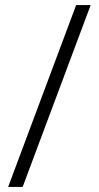

<svg xmlns="http://www.w3.org/2000/svg" viewBox="-20 -734 387 754"><path d="M336 -714H279L12 0H69Z"/></svg>

Font: Noto Sans Meetei Mayek Light
Style: Regular
Weight: 300
Designer: Monotype Design Team and Neelakash Kshetrimayum
Foundry: Monotype Imaging Inc.
Version: Version 2.002